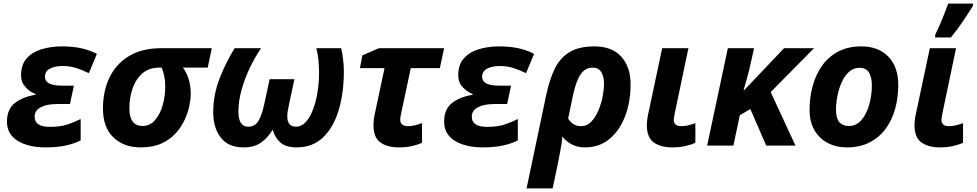

<svg xmlns="http://www.w3.org/2000/svg" viewBox="-20 -816 5473 1076"><path d="M236 10Q139 10 79 -27Q19 -64 19 -134Q19 -204 63 -238.5Q107 -273 179 -285V-289Q146 -302 122 -328.5Q98 -355 98 -394Q98 -454 130 -489.5Q162 -525 214.5 -540.5Q267 -556 326 -556Q389 -556 437.5 -545Q486 -534 523 -514L478 -406Q443 -423 408.5 -434.5Q374 -446 330 -446Q288 -446 260 -431.5Q232 -417 232 -385Q232 -336 328 -336H394L372 -233H300Q243 -233 208.5 -215Q174 -197 174 -162Q174 -105 260 -105Q318 -105 358.5 -118.5Q399 -132 432 -149V-29Q396 -11 348.5 -0.5Q301 10 236 10Z M769 10Q673 10 615 -46.5Q557 -103 557 -207Q557 -306 594 -382.5Q631 -459 704 -502.5Q777 -546 885 -546H1167L1144 -437H1005Q1023 -415 1036 -376.5Q1049 -338 1049 -288Q1049 -262 1041.5 -224.5Q1034 -187 1015.5 -146Q997 -105 965 -69.5Q933 -34 885 -12Q837 10 769 10ZM778 -110Q819 -110 847.5 -141.5Q876 -173 891 -224Q906 -275 906 -333Q906 -365 900.5 -390Q895 -415 886 -437H872Q814 -437 777 -404Q740 -371 722.5 -319Q705 -267 705 -210Q705 -110 778 -110Z M1345 10Q1260 10 1217.5 -44.5Q1175 -99 1175 -186Q1175 -285 1210.5 -376Q1246 -467 1295 -546H1443Q1407 -493 1378.5 -432.5Q1350 -372 1333 -310Q1316 -248 1316 -190Q1316 -151 1329 -128.5Q1342 -106 1371 -106Q1409 -106 1428 -138Q1447 -170 1460 -228L1491 -372H1630L1599 -228Q1595 -209 1592.5 -192.5Q1590 -176 1590 -162Q1590 -136 1602 -121Q1614 -106 1639 -106Q1670 -106 1694 -132.5Q1718 -159 1734.5 -203Q1751 -247 1759.5 -300Q1768 -353 1768 -406Q1768 -446 1764.5 -480Q1761 -514 1753 -546H1892Q1898 -521 1902.5 -485.5Q1907 -450 1907 -417Q1907 -295 1878 -198.5Q1849 -102 1790.5 -46Q1732 10 1642 10Q1583 10 1552 -17Q1521 -44 1508 -89Q1481 -44 1443 -17Q1405 10 1345 10Z M2215 10Q2151 10 2112 -17.5Q2073 -45 2073 -116Q2073 -141 2079 -171L2135 -434H1997L2011 -506L2104 -546H2469L2445 -434H2282L2226 -171Q2223 -156 2223 -145Q2223 -126 2235 -117.5Q2247 -109 2266 -109Q2286 -109 2304.5 -113.5Q2323 -118 2345 -126V-16Q2322 -5 2289 2.5Q2256 10 2215 10Z M2686 10Q2589 10 2529 -27Q2469 -64 2469 -134Q2469 -204 2513 -238.5Q2557 -273 2629 -285V-289Q2596 -302 2572 -328.5Q2548 -355 2548 -394Q2548 -454 2580 -489.5Q2612 -525 2664.5 -540.5Q2717 -556 2776 -556Q2839 -556 2887.5 -545Q2936 -534 2973 -514L2928 -406Q2893 -423 2858.5 -434.5Q2824 -446 2780 -446Q2738 -446 2710 -431.5Q2682 -417 2682 -385Q2682 -336 2778 -336H2844L2822 -233H2750Q2693 -233 2658.5 -215Q2624 -197 2624 -162Q2624 -105 2710 -105Q2768 -105 2808.5 -118.5Q2849 -132 2882 -149V-29Q2846 -11 2798.5 -0.5Q2751 10 2686 10Z M2931 240 3042 -288Q3060 -371 3089 -431Q3118 -491 3171 -523.5Q3224 -556 3311 -556Q3411 -556 3462.5 -497.5Q3514 -439 3514 -344Q3514 -246 3483.5 -165.5Q3453 -85 3396 -37.5Q3339 10 3258 10Q3216 10 3184 -7Q3152 -24 3132 -51Q3128 -13 3121 24.5Q3114 62 3106 103L3077 240ZM3237 -109Q3270 -109 3294 -134.5Q3318 -160 3334 -198Q3350 -236 3357.5 -276Q3365 -316 3365 -346Q3365 -389 3349 -413Q3333 -437 3302 -437Q3259 -437 3233.5 -399Q3208 -361 3191 -281L3164 -152Q3189 -109 3237 -109Z M3747 10Q3683 10 3644 -17.5Q3605 -45 3605 -116Q3605 -128 3607 -145Q3609 -162 3616 -193L3691 -546H3838L3762 -184Q3756 -156 3756 -144Q3756 -109 3798 -109Q3818 -109 3836.5 -113.5Q3855 -118 3877 -126V-16Q3854 -5 3821 2.5Q3788 10 3747 10Z M3943 0 4059 -546H4206L4179 -426Q4173 -400 4164 -368.5Q4155 -337 4147 -311H4151L4374 -546H4542L4299 -300L4438 0H4274L4185 -205L4126 -170L4090 0Z M4726 10Q4665 10 4617.5 -15.5Q4570 -41 4543.5 -88Q4517 -135 4517 -200Q4517 -272 4535 -336.5Q4553 -401 4589 -450.5Q4625 -500 4679.5 -528Q4734 -556 4807 -556Q4902 -556 4958 -499Q5014 -442 5014 -340Q5014 -271 4997 -208Q4980 -145 4944.5 -96Q4909 -47 4854.5 -18.5Q4800 10 4726 10ZM4738 -110Q4779 -110 4807.5 -143Q4836 -176 4851 -228.5Q4866 -281 4866 -340Q4866 -381 4850.5 -408.5Q4835 -436 4796 -436Q4763 -436 4738 -413.5Q4713 -391 4697 -355Q4681 -319 4673 -278Q4665 -237 4665 -200Q4665 -110 4738 -110Z M5247 10Q5183 10 5144 -17.5Q5105 -45 5105 -116Q5105 -128 5107 -145Q5109 -162 5116 -193L5191 -546H5338L5262 -184Q5256 -156 5256 -144Q5256 -109 5298 -109Q5318 -109 5336.5 -113.5Q5355 -118 5377 -126V-16Q5354 -5 5321 2.5Q5288 10 5247 10ZM5221 -606V-621Q5233 -645 5246.5 -676Q5260 -707 5272.5 -739Q5285 -771 5294 -796H5433V-784Q5409 -745 5378 -699Q5347 -653 5309 -606Z"/></svg>

Font: Noto IKEA Latin
Style: Bold Italic
Weight: 700
Italic angle: -12°
Designer: Monotype Design Team
Foundry: Monotype Imaging Inc.
Version: Version 1.0